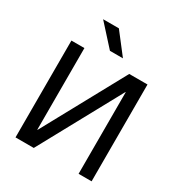

<svg xmlns="http://www.w3.org/2000/svg" viewBox="-209 -1059 1127 1202"><g transform="rotate(30 355.0 -457.5)"><path d="M80 -700H174V-110H176L498 -700H630V0H536V-590H534L212 0H80ZM185 -915H299L415 -765H321Z"/></g></svg>

Font: PT Root UI Medium
Style: Regular
Weight: 500
Designer: Vitaly Kuzmin
Foundry: ParaType Ltd.
Version: Version 2.001G